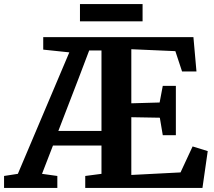

<svg xmlns="http://www.w3.org/2000/svg" viewBox="-62 -926 1054 946"><path d="M-42 0V-59L26 -69.5L279.5 -668L151 -681.5V-743H891L906 -574H835L802 -674L585 -683.5V-417L724.5 -421L740 -503H804.5V-260H740L725.5 -346L585 -348.5V-64L827.5 -76.5L887 -204.5L961.5 -181.5L935.5 0H358V-59L438 -69.5V-209H199L145 -69.5L220.5 -59V0ZM225.5 -281H438V-677.5H377.5L325.5 -540.5ZM640.5 -906V-821H332V-906Z"/></svg>

Font: Merriweather Light 18pt
Style: Bold
Weight: 700
Version: Version 2.100